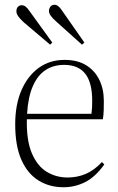

<svg xmlns="http://www.w3.org/2000/svg" viewBox="-20 -774 497 808"><path d="M247 14Q188 14 142 -14.5Q96 -43 70 -101.5Q44 -160 44 -251Q44 -333 70 -393.5Q96 -454 142.5 -488Q189 -522 252 -522Q306 -522 342.5 -499.5Q379 -477 398 -438Q417 -399 417 -349Q417 -332 416.5 -312Q416 -292 413 -272H93Q91 -182 114.5 -128Q138 -74 177.5 -50.5Q217 -27 264 -27Q305 -27 340.5 -42Q376 -57 409 -92L419 -82Q382 -30 339 -8Q296 14 247 14ZM94 -295H365Q367 -311 367.5 -324Q368 -337 368 -350Q368 -427 338.5 -464Q309 -501 250 -501Q205 -501 171.5 -479Q138 -457 118 -411Q98 -365 94 -295ZM191 -586 79 -681Q63 -696 56 -706.5Q49 -717 49 -727Q49 -734 51.5 -739.5Q54 -745 59 -748.5Q64 -752 71 -752Q80 -752 87.5 -746.5Q95 -741 103 -729L200 -595ZM325 -586 217 -683Q200 -698 193 -708.5Q186 -719 186 -728Q186 -735 189 -741Q192 -747 197 -750.5Q202 -754 209 -754Q217 -754 224.5 -748.5Q232 -743 240 -731L335 -595Z"/></svg>

Font: Literata 60pt ExtraLight
Style: Regular
Weight: 250
Designer: Latin by Veronika Burian and Jose Scaglione. Greek by Irene Vlachou. Cyrillic by Vera Evstafieva.
Foundry: TypeTogether
Version: Version 3.103;gftools[0.9.29]